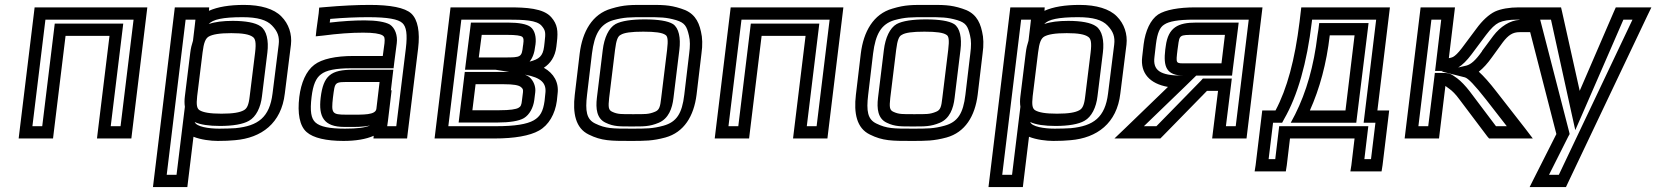

<svg xmlns="http://www.w3.org/2000/svg" viewBox="-20 -539 6746 782"><path d="M518 0 577 -484 580 -509H555H146H121L118 -484L59 0L56 25H81H171H196L199 0L247 -393H426L378 0L375 25H400H490H515L518 0ZM471 -25H431L479 -418L482 -443H457H228H203L200 -418L152 -25H112L165 -459H524L471 -25Z M867 35C894 35 918 34 937 32C1045 23 1126 -37 1140 -158L1165 -357C1170 -400 1156 -442 1126 -472C1096 -503 1042 -519 974 -519C915 -519 866 -511 831 -495L832 -509H807H717H692L689 -484L606 198L603 223H628H718H743L746 198L768 18C798 30 838 35 867 35ZM997 -147C993 -111 986 -97 973 -90C957 -81 930 -76 882 -76C835 -76 808 -81 793 -90C782 -97 779 -111 783 -147L805 -325C810 -366 817 -382 830 -390C846 -399 874 -404 922 -404C969 -404 995 -399 1009 -389C1020 -382 1024 -366 1019 -325L997 -147ZM766 -373C761 -358 757 -342 755 -325L733 -147C731 -132 731 -117 733 -104L724 -31L699 173H659L736 -459H776L773 -432L766 -373ZM1047 -147 1069 -325C1075 -374 1066 -415 1041 -432C1020 -447 979 -454 928 -454C889 -454 855 -450 830 -441C847 -460 888 -469 968 -469C1029 -469 1066 -458 1088 -435C1111 -411 1119 -389 1115 -357L1090 -158C1078 -61 1031 -26 939 -17C921 -16 899 -15 873 -15C829 -15 780 -23 773 -42C796 -31 832 -26 876 -26C928 -26 970 -33 994 -47C1023 -63 1042 -102 1047 -147Z M1641 0 1683 -342C1691 -408 1682 -459 1655 -484C1629 -508 1569 -519 1486 -519C1432 -519 1371 -516 1303 -510L1280 -508L1278 -485L1269 -419L1266 -391L1295 -394C1356 -402 1410 -406 1459 -406C1502 -406 1526 -402 1538 -395C1546 -390 1548 -384 1546 -363L1539 -311H1419C1348 -311 1291 -299 1260 -275C1227 -250 1206 -202 1199 -144C1191 -78 1200 -26 1229 -1C1256 23 1309 35 1379 35C1428 35 1471 28 1502 14L1501 25H1526H1613H1638L1641 0ZM1336 -141C1345 -208 1340 -205 1412 -205H1526L1513 -96C1510 -70 1459 -72 1407 -72H1389C1332 -72 1329 -78 1336 -141ZM1286 -141C1277 -64 1298 -22 1383 -22H1401C1424 -22 1457 -21 1487 -28C1467 -19 1435 -15 1385 -15C1321 -15 1284 -23 1265 -40C1247 -56 1242 -86 1249 -144C1255 -194 1267 -221 1287 -236C1308 -253 1347 -261 1413 -261H1558H1583L1586 -286L1596 -363C1600 -395 1589 -425 1568 -439C1549 -450 1512 -456 1465 -456C1422 -456 1375 -453 1323 -447L1325 -462C1382 -467 1433 -469 1480 -469C1559 -469 1602 -461 1619 -445C1635 -430 1640 -400 1633 -342L1594 -25H1557L1560 -46L1575 -171H1572L1579 -230L1582 -255H1557H1418C1328 -255 1297 -232 1286 -141Z M2246 -349 2248 -366C2254 -414 2250 -440 2226 -468C2194 -506 2121 -509 2052 -509H1840H1815L1812 -484L1753 0L1750 25H1775H1994C2075 25 2138 14 2175 -7C2215 -29 2241 -75 2248 -128L2251 -157C2257 -203 2236 -240 2195 -263C2221 -280 2241 -307 2246 -349ZM2035 -305H1930L1942 -397H2044C2082 -397 2101 -394 2107 -389C2112 -385 2114 -379 2111 -358L2110 -352C2105 -306 2102 -305 2035 -305ZM2106 -131C2104 -111 2101 -105 2092 -100C2082 -94 2058 -90 2013 -90H1904L1917 -196H2031C2072 -196 2092 -192 2101 -185C2110 -178 2111 -174 2110 -163L2106 -131ZM2156 -131 2160 -163C2163 -186 2153 -211 2136 -225C2131 -229 2125 -232 2118 -235C2185 -223 2207 -200 2201 -157L2198 -128C2192 -85 2180 -64 2154 -49C2126 -33 2077 -25 2000 -25H1806L1859 -459H2046C2114 -459 2166 -457 2186 -434C2202 -415 2203 -407 2198 -366L2196 -349C2191 -310 2176 -298 2137 -288C2149 -303 2157 -323 2160 -352L2161 -358C2165 -388 2158 -416 2141 -429C2126 -441 2093 -447 2050 -447H1923H1898L1895 -422L1877 -280L1874 -255H1899H1998L2054 -246C2049 -246 2043 -246 2037 -246H1898H1873L1870 -221L1851 -65L1848 -40H1873H2007C2055 -40 2094 -46 2114 -58C2137 -72 2152 -101 2156 -131Z M2837 -321C2842 -355 2841 -386 2835 -410C2825 -457 2804 -489 2754 -504C2705 -520 2676 -519 2614 -519C2551 -519 2523 -520 2470 -504C2392 -482 2352 -410 2341 -321L2321 -153C2312 -78 2324 -17 2378 9C2430 35 2469 35 2546 35C2607 35 2638 35 2690 21C2766 0 2806 -66 2817 -153L2837 -321ZM2787 -321 2767 -153C2758 -77 2736 -42 2682 -27C2638 -15 2613 -15 2552 -15C2475 -15 2447 -15 2404 -36C2369 -53 2363 -86 2371 -153L2391 -321C2401 -400 2424 -441 2478 -457C2523 -469 2544 -469 2608 -469C2671 -469 2692 -469 2734 -457C2769 -446 2777 -433 2786 -394C2791 -374 2791 -351 2787 -321ZM2673 -140C2669 -103 2665 -91 2648 -84C2622 -73 2607 -74 2559 -74C2511 -74 2496 -73 2473 -84C2458 -91 2457 -103 2461 -140L2485 -336C2490 -377 2497 -392 2508 -397C2522 -406 2551 -410 2600 -410C2650 -410 2677 -406 2690 -397C2699 -392 2702 -377 2697 -336L2673 -140ZM2723 -140 2747 -336C2753 -385 2745 -425 2721 -441C2700 -454 2660 -460 2606 -460C2553 -460 2511 -454 2487 -441C2459 -425 2441 -385 2435 -336L2411 -140C2406 -97 2410 -56 2447 -39C2480 -23 2506 -24 2553 -24C2600 -24 2625 -23 2663 -39C2703 -56 2718 -97 2723 -140Z M3353 0 3412 -484 3415 -509H3390H2981H2956L2953 -484L2894 0L2891 25H2916H3006H3031L3034 0L3082 -393H3261L3213 0L3210 25H3235H3325H3350L3353 0ZM3306 -25H3266L3314 -418L3317 -443H3292H3063H3038L3035 -418L2987 -25H2947L3000 -459H3359L3306 -25Z M3982 -321C3987 -355 3986 -386 3980 -410C3970 -457 3949 -489 3899 -504C3850 -520 3821 -519 3759 -519C3696 -519 3668 -520 3615 -504C3537 -482 3497 -410 3486 -321L3466 -153C3457 -78 3469 -17 3523 9C3575 35 3614 35 3691 35C3752 35 3783 35 3835 21C3911 0 3951 -66 3962 -153L3982 -321ZM3932 -321 3912 -153C3903 -77 3881 -42 3827 -27C3783 -15 3758 -15 3697 -15C3620 -15 3592 -15 3549 -36C3514 -53 3508 -86 3516 -153L3536 -321C3546 -400 3569 -441 3623 -457C3668 -469 3689 -469 3753 -469C3816 -469 3837 -469 3879 -457C3914 -446 3922 -433 3931 -394C3936 -374 3936 -351 3932 -321ZM3818 -140C3814 -103 3810 -91 3793 -84C3767 -73 3752 -74 3704 -74C3656 -74 3641 -73 3618 -84C3603 -91 3602 -103 3606 -140L3630 -336C3635 -377 3642 -392 3653 -397C3667 -406 3696 -410 3745 -410C3795 -410 3822 -406 3835 -397C3844 -392 3847 -377 3842 -336L3818 -140ZM3868 -140 3892 -336C3898 -385 3890 -425 3866 -441C3845 -454 3805 -460 3751 -460C3698 -460 3656 -454 3632 -441C3604 -425 3586 -385 3580 -336L3556 -140C3551 -97 3555 -56 3592 -39C3625 -23 3651 -24 3698 -24C3745 -24 3770 -23 3808 -39C3848 -56 3863 -97 3868 -140Z M4270 35C4297 35 4321 34 4340 32C4448 23 4529 -37 4543 -158L4568 -357C4573 -400 4559 -442 4529 -472C4499 -503 4445 -519 4377 -519C4318 -519 4269 -511 4234 -495L4235 -509H4210H4120H4095L4092 -484L4009 198L4006 223H4031H4121H4146L4149 198L4171 18C4201 30 4241 35 4270 35ZM4400 -147C4396 -111 4389 -97 4376 -90C4360 -81 4333 -76 4285 -76C4238 -76 4211 -81 4196 -90C4185 -97 4182 -111 4186 -147L4208 -325C4213 -366 4220 -382 4233 -390C4249 -399 4277 -404 4325 -404C4372 -404 4398 -399 4412 -389C4423 -382 4427 -366 4422 -325L4400 -147ZM4169 -373C4164 -358 4160 -342 4158 -325L4136 -147C4134 -132 4134 -117 4136 -104L4127 -31L4102 173H4062L4139 -459H4179L4176 -432L4169 -373ZM4450 -147 4472 -325C4478 -374 4469 -415 4444 -432C4423 -447 4382 -454 4331 -454C4292 -454 4258 -450 4233 -441C4250 -460 4291 -469 4371 -469C4432 -469 4469 -458 4491 -435C4514 -411 4522 -389 4518 -357L4493 -158C4481 -61 4434 -26 4342 -17C4324 -16 4302 -15 4276 -15C4232 -15 4183 -23 4176 -42C4199 -31 4235 -26 4279 -26C4331 -26 4373 -33 4397 -47C4426 -63 4445 -102 4450 -147Z M4715 16 4896 -169H4941L4920 0L4917 25H4942H5032H5057L5060 0L5119 -484L5122 -509H5097H4849C4781 -509 4727 -499 4697 -480C4666 -459 4645 -414 4638 -359L4632 -307C4624 -241 4663 -198 4737 -185L4563 -17L4519 25H4576H4695H4706L4715 16ZM4845 -397H4969L4955 -281H4810C4768 -281 4769 -278 4776 -337L4778 -351C4784 -397 4784 -397 4845 -397ZM4851 -447C4779 -447 4738 -428 4728 -351L4726 -337C4718 -268 4729 -231 4803 -231H4795C4704 -231 4675 -253 4682 -307L4688 -359C4694 -406 4704 -428 4722 -439C4741 -452 4779 -459 4843 -459H5066L5013 -25H4973L4994 -194L4997 -219H4972H4891H4879L4871 -210L4690 -25H4639L4809 -189L4852 -231H4973H4998L5001 -256L5022 -422L5025 -447H5000H4851Z M5273 -450C5254 -296 5222 -177 5175 -89H5146H5121L5118 -64L5094 134L5090 159H5115H5192H5217L5221 134L5234 25H5497L5484 134L5480 159H5505H5582H5607L5611 134L5635 -64L5638 -89H5613H5590L5638 -484L5641 -509H5616H5305H5280L5277 -484L5273 -450ZM5323 -450 5324 -459H5585L5537 -64L5534 -39H5559H5582L5564 109H5537L5550 0L5553 -25H5528H5215H5190L5187 0L5174 109H5147L5165 -39H5186H5202L5210 -54C5265 -149 5303 -283 5323 -450ZM5460 -89H5315C5355 -178 5383 -281 5396 -395H5497L5460 -89ZM5507 -64 5551 -420 5554 -445H5529H5378H5353L5350 -420L5346 -395C5331 -270 5301 -165 5255 -73L5237 -39H5274H5479H5504L5507 -64Z M5726 25H5816H5841L5844 0L5867 -189C5870 -187 5874 -184 5882 -178C5895 -169 5909 -155 5925 -133L6038 17L6045 25H6056H6167H6223L6191 -17L6074 -167C6047 -202 6023 -229 6003 -247C6021 -261 6039 -281 6056 -305L6101 -367C6124 -397 6142 -408 6169 -408H6188H6213L6216 -433L6222 -484L6225 -509H6200H6166C6128 -509 6093 -503 6069 -492C6044 -480 6017 -455 5993 -422L5934 -343C5918 -322 5907 -312 5898 -307C5893 -305 5888 -303 5881 -302L5903 -484L5906 -509H5881H5791H5766L5763 -484L5704 0L5701 25H5726ZM5919 -264C5936 -274 5955 -293 5973 -317L6032 -396C6053 -424 6069 -439 6085 -447C6103 -455 6126 -459 6160 -459H6169V-458C6130 -456 6091 -431 6062 -393L6016 -331V-330C5990 -293 5971 -277 5953 -272L5919 -264ZM5757 -25 5810 -459H5850L5828 -275L5825 -250H5850C5853 -250 5856 -250 5859 -250L5851 -248L5946 -224C5959 -221 5986 -193 6033 -133L6117 -25H6073L5966 -167C5949 -189 5931 -208 5915 -220C5903 -228 5895 -235 5886 -238C5876 -242 5864 -242 5849 -242H5824L5821 -217L5797 -25H5757Z M6670 -509H6579H6561L6553 -491L6414 -169L6342 -492L6338 -509H6320H6222H6186L6195 -475L6319 7L6227 189L6210 223H6247H6341H6358L6366 206L6690 -476L6706 -509H6670ZM6629 -459 6329 173H6289L6368 16L6373 7L6371 -2L6253 -459H6297L6380 -81L6396 -9L6428 -82L6592 -459H6629Z"/></svg>

Font: Gamestation Text Outline
Style: Italic
Weight: 400
Designer: Jonas Hecksher
Foundry: Jonas Hecksher, Playtypeª, e-types AS
Version: Version 1.003